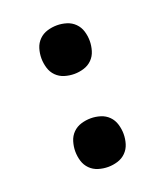

<svg xmlns="http://www.w3.org/2000/svg" viewBox="-106 -602 587 683"><g transform="rotate(-20 187.5 -260.0)"><path d="M188 -344Q169 -344 151 -349.5Q133 -355 120 -368Q107 -381 101.5 -399.5Q96 -418 96 -436Q96 -455 101.5 -473Q107 -491 120 -504Q133 -517 151 -522.5Q169 -528 188 -528Q206 -528 224 -522.5Q242 -517 255 -504Q268 -491 273.5 -473Q279 -455 279 -436Q279 -418 273.5 -399.5Q268 -381 255 -368Q242 -355 224 -349.5Q206 -344 188 -344ZM188 8Q169 8 151 2.5Q133 -3 120 -16Q107 -29 101.5 -47Q96 -65 96 -84Q96 -102 101.5 -120.5Q107 -139 120 -152Q133 -165 151 -170.5Q169 -176 188 -176Q206 -176 224 -170.5Q242 -165 255 -152Q268 -139 273.5 -120.5Q279 -102 279 -84Q279 -65 273.5 -47Q268 -29 255 -16Q242 -3 224 2.5Q206 8 188 8Z"/></g></svg>

Font: Zed Sans Semibold
Style: Regular
Weight: 600
Designer: Belleve Invis
Foundry: Belleve Invis
Version: Version 1.0.0; ttfautohint (v1.8.4)